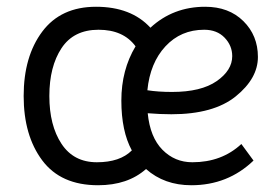

<svg xmlns="http://www.w3.org/2000/svg" viewBox="-20 -534 818 568"><path d="M546 14Q466 14 412 -34Q358 14 270 14Q160 14 105 -59.5Q50 -133 50 -250Q50 -367 105 -440.5Q160 -514 264 -514Q368 -514 425 -452Q492 -514 587 -514Q657 -514 700 -471.5Q743 -429 743 -365.5Q743 -302 677.5 -249Q612 -196 487 -196Q454 -196 417 -199Q424 -128 460.5 -91Q497 -54 549 -54Q636 -54 694 -108L730 -59Q654 14 546 14ZM370 -89Q339 -146 339 -236.5Q339 -327 381 -397Q345 -446 271.5 -446Q198 -446 162 -391.5Q126 -337 126 -250Q126 -163 162 -108.5Q198 -54 266.5 -54Q335 -54 370 -89ZM584 -446Q515 -446 469.5 -397Q424 -348 416 -267Q448 -262 489 -262Q575 -262 621 -294Q667 -326 667 -368Q667 -399 644.5 -422.5Q622 -446 584 -446Z"/></svg>

Font: Imprima
Style: Regular
Weight: 400
Version: Version 1.001